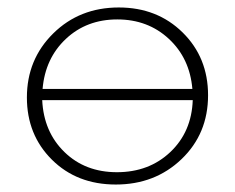

<svg xmlns="http://www.w3.org/2000/svg" viewBox="-20 -488 629 514"><path d="M298 -468Q401 -468 469 -401Q537 -334 537 -233Q537 -130 466 -62Q395 6 290 6Q186 6 119 -60.5Q52 -127 52 -227Q52 -329 122.5 -398.5Q193 -468 298 -468ZM94 -250H495Q488 -332 432 -384Q376 -436 294 -436Q212 -436 156.5 -384Q101 -332 94 -250ZM293 -27Q379 -27 436 -81Q493 -135 496 -220H93Q97 -135 152.5 -81Q208 -27 293 -27Z"/></svg>

Font: EauTestSC Light
Style: Regular
Weight: 300
Designer: Christian Thalmann (Catharsis Fonts)
Version: Version 0.001;PS 000.001;hotconv 1.0.88;makeotf.lib2.5.64775